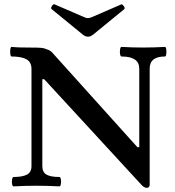

<svg xmlns="http://www.w3.org/2000/svg" viewBox="-20 -891 839 921"><path d="M684 10Q671 10 657 -6L192 -511H183V-94Q183 -65 203 -53.5Q223 -42 265 -42Q270 -42 272 -30.5Q274 -19 272 -8Q270 3 265 3Q209 0 155 0Q101 0 45 3Q40 3 38 -8Q36 -19 38 -30.5Q40 -42 45 -42Q88 -42 109.5 -53.5Q131 -65 131 -94V-560Q131 -593 107 -606.5Q83 -620 36 -620Q31 -620 29.5 -631.5Q28 -643 29.5 -654.5Q31 -666 36 -666Q56 -664 75.5 -663.5Q95 -663 114 -663Q134 -663 158.5 -662.5Q183 -662 192 -659Q201 -656 212.5 -651.5Q224 -647 234 -635L639 -185H648V-562Q648 -620 563 -620Q558 -620 556 -631.5Q554 -643 556 -654.5Q558 -666 563 -666Q614 -663 667 -663Q719 -663 771 -666Q776 -666 777.5 -654.5Q779 -643 777.5 -631.5Q776 -620 771 -620Q698 -620 698 -562V-6Q698 10 684 10ZM402 -715Q389 -715 376 -726L228 -847Q222 -851 229 -862Q236 -873 242 -870L383 -809Q393 -804 402 -804Q410 -804 421 -809L562 -870Q566 -872 573.5 -862Q581 -852 576 -847L428 -726Q415 -715 402 -715Z"/></svg>

Font: Junicode SmExp
Style: Bold
Weight: 700
Width: 6
Designer: Peter S. Baker
Version: Version 2.205; ttfautohint (v1.8.4)